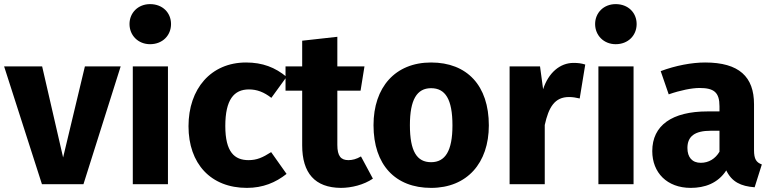

<svg xmlns="http://www.w3.org/2000/svg" viewBox="-26 -896 3757 934"><path d="M561 -573H387L281 -130L179 -573H-6L178 0H380Z M704 -876C646 -876 604 -834 604 -779C604 -724 646 -681 704 -681C765 -681 806 -724 806 -779C806 -834 765 -876 704 -876ZM791 -573H620V0H791Z M1171 -592C1000 -592 891 -464 891 -282C891 -100 999 18 1175 18C1253 18 1315 -8 1368 -50L1293 -156C1252 -130 1224 -117 1183 -117C1115 -117 1070 -156 1070 -283C1070 -411 1112 -461 1185 -461C1224 -461 1258 -448 1294 -420L1368 -522C1313 -568 1251 -592 1171 -592Z M1730 -135C1708 -122 1688 -117 1669 -117C1633 -117 1615 -136 1615 -191V-455H1728L1747 -573H1615V-717L1444 -698V-573H1363V-455H1444V-189C1444 -54 1506 17 1632 18C1684 18 1744 3 1788 -27Z M2071 -592C1896 -592 1791 -471 1791 -287C1791 -94 1897 18 2071 18C2246 18 2352 -103 2352 -286C2352 -480 2246 -592 2071 -592ZM2071 -467C2140 -467 2175 -414 2175 -286C2175 -162 2140 -107 2071 -107C2002 -107 1968 -160 1968 -287C1968 -411 2002 -467 2071 -467Z M2764 -590C2698 -590 2642 -542 2616 -462L2601 -573H2453V0H2624V-288C2643 -374 2672 -424 2742 -424C2761 -424 2776 -421 2794 -417L2821 -582C2802 -588 2786 -590 2764 -590Z M2969 -876C2911 -876 2869 -834 2869 -779C2869 -724 2911 -681 2969 -681C3030 -681 3071 -724 3071 -779C3071 -834 3030 -876 2969 -876ZM3056 -573H2885V0H3056Z M3642 -166V-389C3642 -522 3570 -592 3404 -592C3339 -592 3260 -577 3188 -550L3227 -437C3284 -457 3340 -468 3377 -468C3447 -468 3474 -447 3474 -379V-354H3416C3243 -354 3147 -286 3147 -161C3147 -56 3219 18 3334 18C3402 18 3466 -4 3507 -67C3534 -11 3578 10 3645 15L3680 -96C3653 -106 3642 -122 3642 -166ZM3383 -104C3341 -104 3318 -131 3318 -176C3318 -233 3354 -260 3432 -260H3474V-158C3454 -124 3422 -104 3383 -104Z"/></svg>

Font: Glow Sans SC Normal ExtraBold
Style: Regular
Weight: 800
Designer: Ryoko NISHIZUKA (kana, bopomofo & ideographs); Paul D. Hunt (Latin, Greek & Cyrillic); Sandoll Communications, Soo-young
Version: Version 0.93